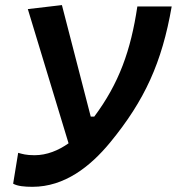

<svg xmlns="http://www.w3.org/2000/svg" viewBox="-20 -718 689 748"><path d="M106.4 9.8C231.9 9.8 332 -69.3 409.2 -163.1C543.5 -326.7 610.8 -473.6 648.9 -692.9H515.1C489.7 -522 443.8 -393.1 347.2 -263.7H333.5L221.2 -698.2L88.4 -682.6L247.1 -159.7C207.5 -131.8 162.6 -113.3 114.3 -113.3C81.5 -113.3 66.9 -118.2 50.8 -122.6L31.2 -2.4C48.3 7.3 75.7 9.8 106.4 9.8Z"/></svg>

Font: Cascadia Mono PL
Style: Bold Italic
Weight: 700
Italic angle: -10°
Monospace: yes
Designer: Aaron Bell
Foundry: Saja Typeworks
Version: Version 2404.023